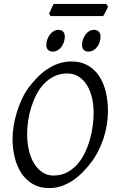

<svg xmlns="http://www.w3.org/2000/svg" viewBox="-20 -943 585 978"><path d="M457 -369.1Q457 -410.2 448.2 -446.5Q439.5 -482.9 422.4 -510Q405.3 -537.1 380.4 -553Q355.5 -568.8 323.2 -568.8Q286.1 -568.8 256.6 -554.4Q227.1 -540 204.1 -516.1Q181.2 -492.2 165 -460.4Q148.9 -428.7 138.4 -394.5Q127.9 -360.4 123 -325.4Q118.2 -290.5 118.2 -259.8Q118.2 -214.4 127.7 -175.5Q137.2 -136.7 154.8 -108.6Q172.4 -80.6 197 -64.7Q221.7 -48.8 252 -48.8Q289.6 -48.8 319.6 -64Q349.6 -79.1 372.3 -104.2Q395 -129.4 411.1 -162.4Q427.2 -195.3 437.5 -231Q447.8 -266.6 452.4 -302.5Q457 -338.4 457 -369.1ZM529.8 -377.9Q529.8 -343.3 524.2 -307.6Q518.6 -272 507.1 -237.3Q495.6 -202.6 478.8 -170.2Q461.9 -137.7 439.9 -109.9Q419.4 -83.5 396.2 -60.8Q373 -38.1 346.9 -21.2Q320.8 -4.4 291.7 5.4Q262.7 15.1 230 15.1Q183.1 15.1 148.2 -4.9Q113.3 -24.9 90.1 -59.3Q66.9 -93.8 55.4 -139.6Q43.9 -185.5 43.9 -236.8Q43.9 -267.6 49.6 -302Q55.2 -336.4 65.7 -370.8Q76.2 -405.3 91.3 -437.7Q106.4 -470.2 126 -497.1Q146.5 -524.4 170.2 -548.6Q193.8 -572.8 220.9 -590.8Q248 -608.9 278.8 -619.4Q309.6 -629.9 344.2 -629.9Q392.1 -629.9 427.2 -609.9Q462.4 -589.8 485.1 -555.4Q507.8 -521 518.8 -475.1Q529.8 -429.2 529.8 -377.9ZM310.1 -756.3Q310.1 -742.7 305.7 -729.2Q301.3 -715.8 293.5 -704.8Q285.6 -693.8 274.2 -687Q262.7 -680.2 249 -680.2Q233.4 -680.2 224.6 -689Q215.8 -697.8 215.8 -714.4Q215.8 -727.5 220.5 -741Q225.1 -754.4 233.2 -765.6Q241.2 -776.9 252.7 -783.9Q264.2 -791 277.8 -791Q293 -791 301.5 -782Q310.1 -772.9 310.1 -756.3ZM492.2 -756.3Q492.2 -742.7 487.8 -729.2Q483.4 -715.8 475.3 -704.8Q467.3 -693.8 455.8 -687Q444.3 -680.2 430.2 -680.2Q415 -680.2 406.5 -689Q397.9 -697.8 397.9 -714.4Q397.9 -727.5 402.3 -741Q406.7 -754.4 414.6 -765.6Q422.4 -776.9 433.6 -783.9Q444.8 -791 459 -791Q474.1 -791 483.2 -782Q492.2 -772.9 492.2 -756.3ZM530.3 -910.6Q528.8 -905.3 525.6 -898.4Q522.5 -891.6 518.8 -884.8Q515.1 -877.9 511.7 -871.6Q508.3 -865.2 505.9 -861.3H237.8L230 -873Q231.9 -877.9 234.9 -884.5Q237.8 -891.1 241 -897.9Q244.1 -904.8 247.6 -911.4Q251 -918 253.9 -922.9H521Z"/></svg>

Font: Gentium Plus Afr
Style: Italic
Weight: 400
Italic angle: -8°
Designer: J. Victor Gaultney, Annie Olsen, Iska Routamaa, Becca Hirsbrunner
Foundry: SIL International
Version: Version 5.000